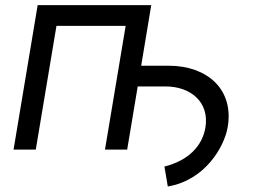

<svg xmlns="http://www.w3.org/2000/svg" viewBox="-20 -565 962 725"><path d="M31.2 0H115.1L193.2 -467.3H454.5L376.4 0H460.2L500 -238.6H605.1C700.3 -238.6 771.3 -179 755.7 -83.8C744.3 -14.2 691.8 41.2 600.9 63.9L613.6 139.2C755.7 115.1 826.7 -11.4 839.5 -83.8C865.1 -228.3 761 -316.8 617.9 -316.8H513.1L551.1 -545.5H122.2Z"/></svg>

Font: Margiela Sans
Style: Italic
Weight: 400
Italic angle: -9.39999°
Designer: Stefan Endress, Andreas Faust
Version: Version 1.100;FEAKit 1.0